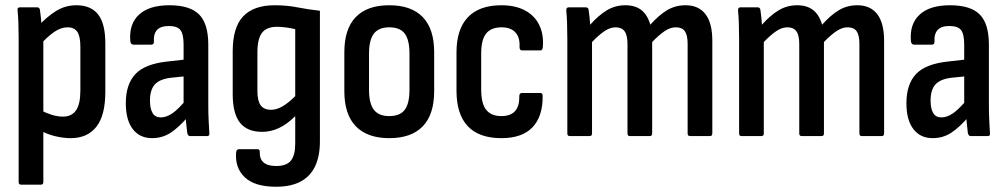

<svg xmlns="http://www.w3.org/2000/svg" viewBox="-20 -518 3836 731"><path d="M249 8Q220 8 188 0Q156 -8 133 -22L132 -100Q152 -89 175 -81.5Q198 -74 220 -74Q253 -74 269.5 -98Q286 -122 286 -173V-341Q286 -379 274.5 -396.5Q263 -414 237 -414Q212 -414 186.5 -396.5Q161 -379 131 -346L123 -416Q159 -455 194 -476.5Q229 -498 271 -498Q326 -498 353.5 -463Q381 -428 381 -353V-168Q381 -79 347 -35.5Q313 8 249 8ZM60 185Q51 185 51 175V-373Q51 -405 50 -431.5Q49 -458 47 -478Q45 -490 55 -490H122Q130 -490 132 -481Q134 -469 136 -448Q138 -427 138 -411L145 -374V175Q145 185 136 185Z M703 0Q696 0 693 -11Q691 -25 688.5 -51.5Q686 -78 686 -98L679 -118V-348Q679 -388 667 -403.5Q655 -419 622 -419Q562 -419 566 -359Q566 -348 556 -348H488Q477 -348 476 -363Q471 -427 509.5 -462.5Q548 -498 625 -498Q703 -498 738 -463Q773 -428 773 -348V-123Q773 -83 774.5 -56.5Q776 -30 777 -12Q779 0 769 0ZM559 8Q512 8 485.5 -26.5Q459 -61 459 -125Q459 -197 495.5 -236Q532 -275 619 -284L690 -292V-228L631 -222Q588 -217 569.5 -196.5Q551 -176 551 -135Q551 -104 561 -87.5Q571 -71 592 -71Q614 -71 637 -87Q660 -103 694 -144L698 -76Q661 -33 629.5 -12.5Q598 8 559 8Z M1031 193Q950 193 912 157Q874 121 879 62Q880 54 883.5 52Q887 50 891 50H959Q964 50 966.5 52Q969 54 969 61Q968 87 983.5 100.5Q999 114 1032 114Q1071 114 1087.5 93.5Q1104 73 1104 29V-18Q1104 -34 1104 -47.5Q1104 -61 1104 -74L1103 -75Q1073 -45 1042 -30.5Q1011 -16 978 -16Q921 -16 893.5 -51Q866 -86 866 -159V-323Q866 -414 906 -456Q946 -498 1026 -498Q1072 -498 1112.5 -490Q1153 -482 1198 -477V20Q1198 77 1179.5 115.5Q1161 154 1124 173.5Q1087 193 1031 193ZM1012 -100Q1033 -100 1055.5 -113Q1078 -126 1104 -152V-407Q1088 -411 1069 -413.5Q1050 -416 1035 -416Q995 -416 977.5 -393Q960 -370 960 -319V-171Q960 -134 972.5 -117Q985 -100 1012 -100Z M1462 8Q1379 8 1335 -37Q1291 -82 1291 -171V-319Q1291 -408 1334.5 -453Q1378 -498 1462 -498Q1546 -498 1589.5 -453Q1633 -408 1633 -319V-171Q1633 -82 1589.5 -37Q1546 8 1462 8ZM1462 -76Q1503 -76 1521 -100Q1539 -124 1539 -176V-314Q1539 -366 1521 -390Q1503 -414 1462 -414Q1422 -414 1403.5 -390Q1385 -366 1385 -314V-176Q1385 -124 1403.5 -100Q1422 -76 1462 -76Z M1889 8Q1804 8 1761 -37.5Q1718 -83 1718 -173V-318Q1718 -407 1761.5 -452.5Q1805 -498 1889 -498Q1941 -498 1977.5 -479Q2014 -460 2032 -425Q2050 -390 2047 -343Q2047 -326 2037 -326H1968Q1958 -326 1958 -339Q1960 -376 1942 -395Q1924 -414 1890 -414Q1850 -414 1831 -390.5Q1812 -367 1812 -313V-178Q1812 -124 1831 -100Q1850 -76 1889 -76Q1924 -76 1941 -95Q1958 -114 1957 -151Q1957 -164 1967 -164H2037Q2046 -164 2046 -153Q2047 -75 2007.5 -33.5Q1968 8 1889 8Z M2149 0Q2140 0 2140 -10V-366Q2140 -402 2139 -430Q2138 -458 2136 -477Q2135 -490 2145 -490H2211Q2219 -490 2221 -481Q2223 -467 2224.5 -453Q2226 -439 2227 -424Q2258 -459 2290 -478.5Q2322 -498 2361 -498Q2398 -498 2421.5 -480Q2445 -462 2456 -424Q2488 -460 2519.5 -479Q2551 -498 2590 -498Q2640 -498 2666 -464Q2692 -430 2692 -363V-10Q2692 0 2683 0H2607Q2598 0 2598 -10V-351Q2598 -384 2587.5 -399Q2577 -414 2553 -414Q2532 -414 2510.5 -399.5Q2489 -385 2463 -358V-10Q2463 0 2454 0H2378Q2369 0 2369 -10V-351Q2369 -384 2358 -399Q2347 -414 2324 -414Q2303 -414 2281.5 -399.5Q2260 -385 2234 -358V-10Q2234 0 2225 0Z M2803 0Q2794 0 2794 -10V-366Q2794 -402 2793 -430Q2792 -458 2790 -477Q2789 -490 2799 -490H2865Q2873 -490 2875 -481Q2877 -467 2878.5 -453Q2880 -439 2881 -424Q2912 -459 2944 -478.5Q2976 -498 3015 -498Q3052 -498 3075.5 -480Q3099 -462 3110 -424Q3142 -460 3173.5 -479Q3205 -498 3244 -498Q3294 -498 3320 -464Q3346 -430 3346 -363V-10Q3346 0 3337 0H3261Q3252 0 3252 -10V-351Q3252 -384 3241.5 -399Q3231 -414 3207 -414Q3186 -414 3164.5 -399.5Q3143 -385 3117 -358V-10Q3117 0 3108 0H3032Q3023 0 3023 -10V-351Q3023 -384 3012 -399Q3001 -414 2978 -414Q2957 -414 2935.5 -399.5Q2914 -385 2888 -358V-10Q2888 0 2879 0Z M3675 0Q3668 0 3665 -11Q3663 -25 3660.5 -51.5Q3658 -78 3658 -98L3651 -118V-348Q3651 -388 3639 -403.5Q3627 -419 3594 -419Q3534 -419 3538 -359Q3538 -348 3528 -348H3460Q3449 -348 3448 -363Q3443 -427 3481.5 -462.5Q3520 -498 3597 -498Q3675 -498 3710 -463Q3745 -428 3745 -348V-123Q3745 -83 3746.5 -56.5Q3748 -30 3749 -12Q3751 0 3741 0ZM3531 8Q3484 8 3457.5 -26.5Q3431 -61 3431 -125Q3431 -197 3467.5 -236Q3504 -275 3591 -284L3662 -292V-228L3603 -222Q3560 -217 3541.5 -196.5Q3523 -176 3523 -135Q3523 -104 3533 -87.5Q3543 -71 3564 -71Q3586 -71 3609 -87Q3632 -103 3666 -144L3670 -76Q3633 -33 3601.5 -12.5Q3570 8 3531 8Z"/></svg>

Font: Sofia Sans Condensed SemiBold
Style: Regular
Weight: 600
Designer: Botio Nikoltchev, Ani Petrova
Foundry: lettersoup
Version: Version 4.101